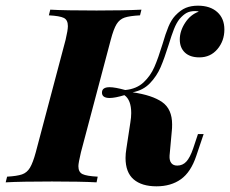

<svg xmlns="http://www.w3.org/2000/svg" viewBox="-61 -642 810 676"><path d="M729 -538Q729 -498 704.5 -469Q680 -440 641 -440Q608 -440 590 -457Q572 -474 572 -503Q572 -533 591 -562Q610 -591 639 -601Q635 -603 626 -603Q608 -603 596 -596.5Q584 -590 571 -575Q560 -561 551.5 -539.5Q543 -518 533 -485Q518 -437 504.5 -405.5Q491 -374 467 -349Q443 -324 406 -317Q475 -307 510 -282.5Q545 -258 545 -204Q545 -190 544 -182L536 -94Q535 -77 542 -68Q549 -59 563 -59Q582 -59 595 -73Q608 -87 619 -119L636 -170H656L630 -93Q611 -36 576 -11Q541 14 490 14Q438 14 409.5 -10.5Q381 -35 381 -86Q381 -101 384 -119L398 -211Q401 -229 401 -244Q401 -290 377 -307Q344 -297 325 -297Q298 -297 298 -316Q298 -335 325 -335Q344 -335 380 -325Q420 -329 444.5 -352Q469 -375 482.5 -406Q496 -437 511 -486Q522 -524 532 -548Q542 -572 556 -587Q575 -607 593.5 -614.5Q612 -622 636 -622Q679 -622 704 -599.5Q729 -577 729 -538ZM215 -57Q215 -36 229.5 -29Q244 -22 283 -20L279 0Q224 -3 122 -3Q13 -3 -41 0L-36 -20Q-1 -22 16.5 -28Q34 -34 44.5 -51.5Q55 -69 65 -106L170 -502Q178 -536 178 -550Q178 -572 163.5 -579Q149 -586 111 -588L116 -608Q167 -605 279 -605Q376 -605 437 -608L432 -588Q395 -586 377.5 -580Q360 -574 349.5 -557Q339 -540 329 -502L224 -106Q215 -68 215 -57Z"/></svg>

Font: Playfair Display SC
Style: Bold Italic
Weight: 700
Italic angle: -14°
Designer: Claus Eggers Sørensen
Foundry: Claus Eggers Sørensen
Version: Version 1.200; ttfautohint (v1.6)